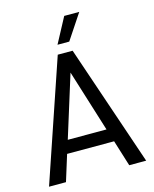

<svg xmlns="http://www.w3.org/2000/svg" viewBox="-131 -986 858 1073"><g transform="rotate(-15 298.0 -450.0)"><path d="M17 0ZM434 -151H162L115 0H17L255 -700H341L579 0H481ZM410 -226 298 -585 186 -226ZM346 -900H433L336 -754H268Z"/></g></svg>

Font: Sarabun
Style: Regular
Weight: 400
Designer: Suppakit Chalermlarp | Katatrad Co.,Ltd.
Foundry: Cadson Demak Co.,Ltd.
Version: Version 1.000; ttfautohint (v1.6)